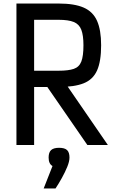

<svg xmlns="http://www.w3.org/2000/svg" viewBox="-20 -820 640 1086"><path d="M73 0V-800H312Q401 -800 453.5 -777Q506 -754 529 -702Q552 -650 552 -564Q552 -473 529 -421.5Q506 -370 453.5 -349Q401 -328 312 -328H101V-420H312Q367 -420 397.5 -430.5Q428 -441 440 -472Q452 -503 452 -564Q452 -620 440 -651.5Q428 -683 397.5 -695.5Q367 -708 312 -708H173V0ZM474 0 202 -394H319L590 0ZM227 246 277 119Q255 107 255 71Q255 42 269 29Q283 16 314 16Q346 16 359.5 29Q373 42 373 71Q373 93 360.5 123.5Q348 154 330 186.5Q312 219 294 246Z"/></svg>

Font: Victor Mono
Style: Bold
Weight: 700
Monospace: yes
Designer: Rune Bjørnerås
Version: Version 1.561;gftools[0.9.30]